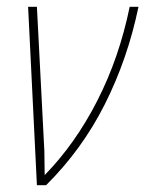

<svg xmlns="http://www.w3.org/2000/svg" viewBox="-20 -547 429 567"><path d="M116 0Q222 -105 289.5 -239Q357 -373 389 -527H363Q332 -376 267 -249Q202 -122 112 -30Q112 -47 111.5 -64Q111 -81 111 -101L89 -527H63L89 0Z"/></svg>

Font: Noto Sans Display SemiCondensed Thin
Style: Italic
Weight: 250
Width: 4
Designer: Monotype Design team
Foundry: Monotype Imaging Inc.
Version: 1.000